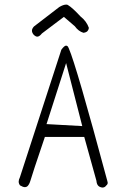

<svg xmlns="http://www.w3.org/2000/svg" viewBox="-20 -825 540 848"><path d="M272 -546.4 343.3 -268.1 185.5 -276.9ZM455.6 -15.6Q455.6 -16.6 455.6 -18.8Q455.6 -21 454.1 -25.4Q316.4 -538.1 283.7 -611.8L279.8 -619.6Q275.4 -623.5 272 -623.5Q264.2 -623.5 251 -605.5L67.9 -42Q62.5 -31.2 62.5 -22.9Q62.5 -14.2 68.4 -6.3Q81.5 1.5 89.4 1.5Q97.2 1.5 102.1 -3.4Q109.4 -10.7 114.3 -26.9Q120.6 -50.3 178.2 -220.2H352.1L405.8 -26.9Q407.2 -11.2 414.1 -4.4Q420.4 2 432.1 3.4Q441.9 3.4 447.8 -3.9L448.7 -5.4Q450.7 -7.3 451.7 -7.8Q455.1 -11.7 455.6 -15.6ZM272.5 -804.7Q259.8 -804.7 241.7 -793.9L129.9 -708Q121.1 -698.2 121.1 -689.5Q121.1 -680.7 128.9 -671.4Q137.7 -663.1 144.5 -663.1Q153.3 -663.1 163.6 -675.3L164.6 -676.8L262.2 -750.5L310.5 -709Q326.7 -686.5 348.6 -680.2Q360.4 -681.6 366.2 -687.5Q371.1 -692.4 372.6 -701.7Q362.3 -731.4 335.9 -752Q299.3 -791.5 280.8 -802.2Q278.3 -804.7 272.5 -804.7Z"/></svg>

Font: NaikaiFont
Style: ExtraLight
Weight: 200
Version: Version 1.89